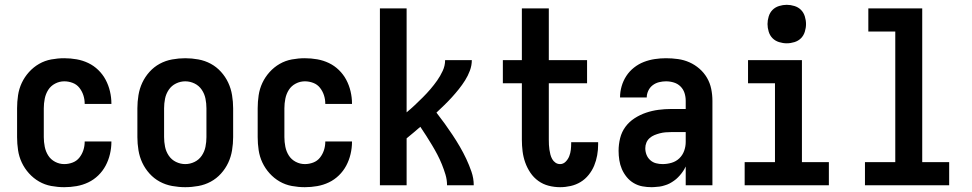

<svg xmlns="http://www.w3.org/2000/svg" viewBox="-20 -770 4040 798"><path d="M247 8Q220 8 193 3Q166 -2 142.5 -15.5Q119 -29 100.5 -49.5Q82 -70 70.5 -94.5Q59 -119 55 -146Q51 -173 51 -200V-320Q51 -347 55 -374Q59 -401 70.5 -425.5Q82 -450 100.5 -470.5Q119 -491 142.5 -504.5Q166 -518 193 -523Q220 -528 247 -528Q273 -528 298.5 -523.5Q324 -519 347 -508Q370 -497 388.5 -479Q407 -461 419 -438.5Q431 -416 437 -390.5Q443 -365 443 -340V-338H332V-339Q332 -357 326.5 -374Q321 -391 310 -405Q299 -419 282 -425.5Q265 -432 247 -432Q227 -432 209 -422.5Q191 -413 180.5 -396.5Q170 -380 166 -360Q162 -340 162 -320V-200Q162 -180 166 -160Q170 -140 180.5 -123.5Q191 -107 209 -97.5Q227 -88 247 -88Q265 -88 282 -94.5Q299 -101 310 -115Q321 -129 326.5 -146Q332 -163 332 -181V-182H443V-180Q443 -155 437 -129.5Q431 -104 419 -81.5Q407 -59 388.5 -41Q370 -23 347 -12Q324 -1 298.5 3.5Q273 8 247 8Z M750 8Q723 8 695.5 3Q668 -2 644 -15Q620 -28 601.5 -48.5Q583 -69 571.5 -93.5Q560 -118 555.5 -145.5Q551 -173 551 -200V-320Q551 -347 555.5 -374.5Q560 -402 571.5 -426.5Q583 -451 601.5 -471.5Q620 -492 644 -505Q668 -518 695.5 -523Q723 -528 750 -528Q777 -528 804.5 -523Q832 -518 856 -505Q880 -492 898.5 -471.5Q917 -451 928.5 -426.5Q940 -402 944.5 -374.5Q949 -347 949 -320V-200Q949 -173 944.5 -145.5Q940 -118 928.5 -93.5Q917 -69 898.5 -48.5Q880 -28 856 -15Q832 -2 804.5 3Q777 8 750 8ZM750 -88Q770 -88 788.5 -97Q807 -106 818.5 -123Q830 -140 834 -160Q838 -180 838 -200V-320Q838 -340 834 -360Q830 -380 818.5 -397Q807 -414 788.5 -423Q770 -432 750 -432Q730 -432 711.5 -423Q693 -414 681.5 -397Q670 -380 666 -360Q662 -340 662 -320V-200Q662 -180 666 -160Q670 -140 681.5 -123Q693 -106 711.5 -97Q730 -88 750 -88Z M1247 8Q1220 8 1193 3Q1166 -2 1142.5 -15.5Q1119 -29 1100.5 -49.5Q1082 -70 1070.5 -94.5Q1059 -119 1055 -146Q1051 -173 1051 -200V-320Q1051 -347 1055 -374Q1059 -401 1070.5 -425.5Q1082 -450 1100.5 -470.5Q1119 -491 1142.5 -504.5Q1166 -518 1193 -523Q1220 -528 1247 -528Q1273 -528 1298.5 -523.5Q1324 -519 1347 -508Q1370 -497 1388.5 -479Q1407 -461 1419 -438.5Q1431 -416 1437 -390.5Q1443 -365 1443 -340V-338H1332V-339Q1332 -357 1326.5 -374Q1321 -391 1310 -405Q1299 -419 1282 -425.5Q1265 -432 1247 -432Q1227 -432 1209 -422.5Q1191 -413 1180.5 -396.5Q1170 -380 1166 -360Q1162 -340 1162 -320V-200Q1162 -180 1166 -160Q1170 -140 1180.5 -123.5Q1191 -107 1209 -97.5Q1227 -88 1247 -88Q1265 -88 1282 -94.5Q1299 -101 1310 -115Q1321 -129 1326.5 -146Q1332 -163 1332 -181V-182H1443V-180Q1443 -155 1437 -129.5Q1431 -104 1419 -81.5Q1407 -59 1388.5 -41Q1370 -23 1347 -12Q1324 -1 1298.5 3.5Q1273 8 1247 8Z M1559 0V-735H1670V-303Q1688 -318 1704.5 -333.5Q1721 -349 1737.5 -365.5Q1754 -382 1769 -399.5Q1784 -417 1797 -435.5Q1810 -454 1820 -475.5Q1830 -497 1830 -520H1941Q1941 -498 1933 -476.5Q1925 -455 1913 -436Q1901 -417 1887 -399.5Q1873 -382 1858 -365.5Q1843 -349 1827 -333.5Q1811 -318 1794 -302Q1812 -279 1828.5 -256Q1845 -233 1861 -209Q1877 -185 1891.5 -160Q1906 -135 1918 -109.5Q1930 -84 1939.5 -56.5Q1949 -29 1949 0H1838Q1838 -23 1831.5 -44.5Q1825 -66 1816.5 -87Q1808 -108 1797.5 -128Q1787 -148 1775.5 -167Q1764 -186 1752 -205Q1740 -224 1727 -243Q1713 -231 1699 -219Q1685 -207 1670 -195V0Z M2308 8Q2284 8 2260.5 2Q2237 -4 2217.5 -18Q2198 -32 2184.5 -52Q2171 -72 2163 -94.5Q2155 -117 2152 -141Q2149 -165 2149 -189V-424H2070V-520H2149V-735H2261V-520H2420V-424H2261V-189Q2261 -178 2261.5 -168Q2262 -158 2263.5 -148Q2265 -138 2267.5 -128Q2270 -118 2275 -109Q2280 -100 2288.5 -94Q2297 -88 2308 -88Q2321 -88 2331 -98Q2341 -108 2346 -121Q2351 -134 2352.5 -147.5Q2354 -161 2354 -175V-179H2466V-169Q2466 -147 2462 -124.5Q2458 -102 2449.5 -81.5Q2441 -61 2426.5 -43Q2412 -25 2393 -13.5Q2374 -2 2352 3Q2330 8 2308 8Z M2689 8Q2669 8 2650 4.5Q2631 1 2614 -9Q2597 -19 2584.5 -34.5Q2572 -50 2564.5 -67.5Q2557 -85 2554 -104.5Q2551 -124 2551 -143Q2551 -170 2557.5 -196Q2564 -222 2579.5 -243Q2595 -264 2617.5 -278.5Q2640 -293 2665 -301.5Q2690 -310 2716.5 -313.5Q2743 -317 2769 -317H2830V-351Q2830 -368 2825 -383.5Q2820 -399 2808.5 -410.5Q2797 -422 2781 -427Q2765 -432 2748 -432Q2734 -432 2719.5 -428.5Q2705 -425 2693 -416Q2681 -407 2674.5 -393Q2668 -379 2668 -365H2557Q2557 -388 2563.5 -411Q2570 -434 2583 -454Q2596 -474 2615 -489Q2634 -504 2656 -512.5Q2678 -521 2701.5 -524.5Q2725 -528 2748 -528Q2773 -528 2798 -524.5Q2823 -521 2845.5 -511Q2868 -501 2887 -484.5Q2906 -468 2918.5 -446.5Q2931 -425 2936 -400.5Q2941 -376 2941 -351V0H2830V-78Q2825 -68 2823.5 -65.5Q2822 -63 2819 -58.5Q2816 -54 2812.5 -49.5Q2809 -45 2805.5 -41Q2802 -37 2798 -33Q2794 -29 2790 -25.5Q2786 -22 2781.5 -19Q2777 -16 2772.5 -13Q2768 -10 2763 -7.5Q2758 -5 2753 -3Q2748 -1 2742.5 0.5Q2737 2 2732 3.5Q2727 5 2721.5 5.5Q2716 6 2710.5 6.5Q2705 7 2699.5 7.5Q2694 8 2689 8ZM2734 -88Q2753 -88 2771.5 -93.5Q2790 -99 2803.5 -112Q2817 -125 2823.5 -143Q2830 -161 2830 -180V-221H2769Q2757 -221 2745.5 -220Q2734 -219 2722.5 -216Q2711 -213 2700 -208.5Q2689 -204 2680 -196Q2671 -188 2666.5 -177Q2662 -166 2662 -154Q2662 -140 2667 -127Q2672 -114 2682.5 -104.5Q2693 -95 2706.5 -91.5Q2720 -88 2734 -88Z M3075 0V-96H3201V-424H3089V-520H3313V-96H3425V0ZM3250 -590Q3234 -590 3218 -595Q3202 -600 3191 -611Q3180 -622 3175 -638Q3170 -654 3170 -670Q3170 -686 3175 -702Q3180 -718 3191 -729Q3202 -740 3218 -745Q3234 -750 3250 -750Q3266 -750 3282 -745Q3298 -740 3309 -729Q3320 -718 3325 -702Q3330 -686 3330 -670Q3330 -654 3325 -638Q3320 -622 3309 -611Q3298 -600 3282 -595Q3266 -590 3250 -590Z M3575 0V-96H3701V-639H3589V-735H3813V-96H3925V0Z"/></svg>

Font: Iosevka Curly
Style: Bold
Weight: 700
Monospace: yes
Designer: Belleve Invis
Foundry: Belleve Invis
Version: Version 22.1.2; ttfautohint (v1.8.4)